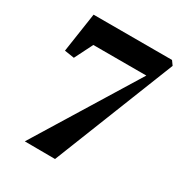

<svg xmlns="http://www.w3.org/2000/svg" viewBox="-174 -866 931 990"><g transform="rotate(30 291.0 -371.0)"><path d="M489 -607H173.5L119.5 -499.5L61.5 -508.5L96.5 -743H563.5L581.5 -718L296.5 1L116 0Z"/></g></svg>

Font: Merriweather 96pt Black
Style: Italic
Weight: 900
Italic angle: -7.8°
Version: Version 2.101